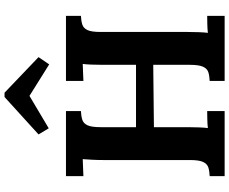

<svg xmlns="http://www.w3.org/2000/svg" viewBox="-102 -909 1011 847"><g transform="rotate(-90 403.5 -485.5)"><path d="M50 0V-66Q73 -67 88.5 -72Q104 -77 112.5 -95Q121 -113 121 -153V-536Q121 -563 122.5 -588Q124 -613 125 -626Q109 -625 85 -624.5Q61 -624 50 -623V-700H337V-634Q315 -633 299 -628Q283 -623 274.5 -605.5Q266 -588 266 -547V-391H541V-536Q541 -563 542 -588Q543 -613 545 -626Q529 -625 505 -624.5Q481 -624 470 -623V-700H757V-634Q735 -633 719 -628Q703 -623 694.5 -605.5Q686 -588 686 -547V-164Q686 -137 685 -112Q684 -87 682 -74Q698 -76 722.5 -76.5Q747 -77 757 -77V0H470V-66Q493 -67 508.5 -72Q524 -77 532.5 -95Q541 -113 541 -153V-315L266 -312V-164Q266 -137 265 -112Q264 -87 262 -74Q278 -76 302.5 -76.5Q327 -77 337 -77V0ZM543 -774 404 -861 261 -776 234 -821 399 -971H418L575 -821Z"/></g></svg>

Font: Lora
Style: Weight 700
Weight: 700
Designer: Olga Karpushina, Alexei Vanyashin (Cyrillic)
Foundry: Cyreal
Version: Version 3.001